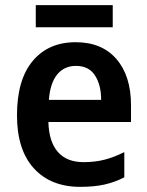

<svg xmlns="http://www.w3.org/2000/svg" viewBox="-20 -716 572 746"><path d="M274 -552Q376 -552 432.5 -486.5Q489 -421 489 -307V-242H168Q170 -166 204.5 -126Q239 -86 305 -86Q349 -86 386 -95.5Q423 -105 463 -125V-27Q426 -8 386 1Q346 10 292 10Q177 10 111.5 -62Q46 -134 46 -268Q46 -406 107 -479Q168 -552 274 -552ZM275 -460Q230 -460 202.5 -427Q175 -394 170 -328H373Q373 -386 349 -423Q325 -460 275 -460ZM418 -696V-610H119V-696Z"/></svg>

Font: Noto Sans Khmer SemiCondensed SemiBold
Style: Regular
Weight: 600
Width: 4
Designer: Danh Hong and the Monotype Design Team
Foundry: Monotype Imaging Inc.
Version: Version 2.004; ttfautohint (v1.8.4.7-5d5b)